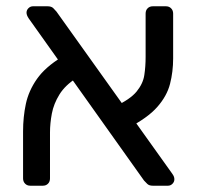

<svg xmlns="http://www.w3.org/2000/svg" viewBox="-20 -591 628 611"><path d="M466.3 0Q454.6 0 448.7 -5.8Q442.9 -11.7 438.3 -16.5L71.4 -532.3Q64.4 -542.8 64.4 -550.6Q64.4 -558.8 70.5 -564.9Q76.6 -571 84.8 -571H131.5Q143.4 -571 149.5 -565.1Q155.7 -559.1 159.7 -554.1L527.8 -38.7Q532.4 -32.3 533.7 -28.1Q534.9 -24 534.9 -20.4Q534.9 -12.2 528.8 -6.1Q522.7 0 514.5 0ZM76.3 0Q66.1 0 59.8 -6.6Q53.4 -13.1 53.4 -23.3V-172.6Q53.4 -218.7 62.3 -260.5Q71.3 -302.3 97.6 -339.8Q123.9 -377.4 177.1 -409.8L223.4 -342.6Q187.2 -319.7 169.1 -290.2Q150.9 -260.8 145 -229.5Q139.1 -198.3 139.1 -169.3V-23.3Q139.1 -12.7 132.7 -6.4Q126.4 0 116.2 0ZM385.6 -182.7 344.6 -251.7Q394.3 -274.7 414.8 -299.8Q435.3 -325 439.3 -352.3Q443.4 -379.6 443.4 -409.9V-547.7Q443.4 -558.3 449.8 -564.6Q456.1 -571 466.3 -571H508.1Q518.2 -571 524.6 -564.4Q531 -557.9 531 -547.7V-405.1Q531 -362.8 521.1 -324.1Q511.2 -285.4 480.4 -250.5Q449.6 -215.5 385.6 -182.7Z"/></svg>

Font: Rubik Light
Style: Regular
Weight: 300
Designer: Hubert and Fischer
Foundry: Hubert and Fischer
Version: Version 2.300;gftools[0.9.30]